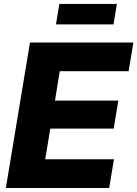

<svg xmlns="http://www.w3.org/2000/svg" viewBox="-20 -940 687 960"><path d="M9.3 0 129.9 -727.5H647L623 -584H278.8L254.9 -437H571.8L548.3 -296.9H231.4L206.1 -143.6H549.8L525.9 0ZM564.5 -920.4 547.4 -817.9H259.8L276.9 -920.4Z"/></svg>

Font: Inter 20pt ExtraBold
Style: Italic
Weight: 800
Italic angle: -9.3988°
Version: Version 4.001;git-66647c0bb